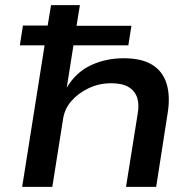

<svg xmlns="http://www.w3.org/2000/svg" viewBox="-20 -725 760 745"><path d="M66 0 153 -549H57L69 -626H165L178 -705H290L277 -625H490L478 -549H265L239 -385Q275 -445 333 -472Q391 -499 460 -499Q529 -499 570 -474Q611 -449 626 -401.5Q641 -354 631 -289L586 0H469L514 -282Q521 -320 512 -346.5Q503 -373 478.5 -387.5Q454 -402 411 -402Q364 -402 323.5 -382.5Q283 -363 257 -333Q231 -303 225 -265L183 0Z"/></svg>

Font: Nunito Sans 7pt SemiExpanded SemiBold
Style: Italic
Weight: 600
Width: 6
Italic angle: -9°
Designer: Vernon Adams
Foundry: Vernon Adams
Version: Version 3.101;gftools[0.9.27]